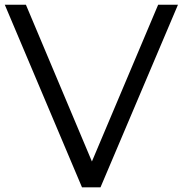

<svg xmlns="http://www.w3.org/2000/svg" viewBox="-36 -798 778 818"><path d="M392.2 0H313.3L-15.6 -777.8H74.4L355.6 -110L637.8 -777.8H722.2Z"/></svg>

Font: Paperlogy 4 Regular
Style: Regular
Weight: 400
Designer: redesigned by Lee Juim, glyphs from Gmarket Sans & Montserrat
Foundry: PT&
Version: Version 1.001